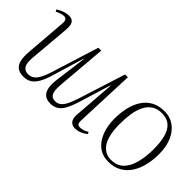

<svg xmlns="http://www.w3.org/2000/svg" viewBox="-26 -935 1361 1361"><g transform="rotate(45 654.5 -254.0)"><path d="M22 -490Q36 -499 51 -506Q66 -513 83 -517.5Q100 -522 117 -522Q141 -522 153.5 -511.5Q166 -501 170 -481.5Q174 -462 171 -433L145 -129Q140 -71 155.5 -47Q171 -23 203 -23Q224 -23 242 -32Q260 -41 277.5 -69Q295 -97 313 -154L424 -508H453L421 -128Q417 -71 430 -47Q443 -23 475 -23Q495 -23 512 -33Q529 -43 545 -70.5Q561 -98 579 -153L692 -508H720L702 -55Q701 -35 707.5 -25.5Q714 -16 730 -16Q746 -16 762.5 -21Q779 -26 796 -37L805 -24Q795 -15 780 -6Q765 3 747.5 8.5Q730 14 711 14Q681 14 665 -5.5Q649 -25 652 -65L676 -379H673L600 -141Q582 -84 563.5 -50.5Q545 -17 520.5 -2Q496 13 462 13Q409 13 388 -24.5Q367 -62 376 -135Q384 -196 392 -256.5Q400 -317 408 -379H405L334 -143Q317 -85 297 -51Q277 -17 252 -2Q227 13 193 13Q152 13 129.5 -5.5Q107 -24 100.5 -57Q94 -90 97 -133L122 -449Q124 -472 117 -483.5Q110 -495 95 -495Q83 -495 67 -490.5Q51 -486 29 -475Z M1044 14Q986 14 945 -17.5Q904 -49 882 -105Q860 -161 860 -234Q860 -293 872 -345Q884 -397 910 -437Q936 -477 977 -499.5Q1018 -522 1076 -522Q1130 -522 1172 -492.5Q1214 -463 1238 -408.5Q1262 -354 1262 -278Q1262 -221 1249.5 -168Q1237 -115 1211 -74.5Q1185 -34 1143.5 -10Q1102 14 1044 14ZM1049 -9Q1108 -9 1143 -44Q1178 -79 1194 -140Q1210 -201 1210 -277Q1210 -349 1196 -398.5Q1182 -448 1151.5 -473.5Q1121 -499 1070 -499Q1026 -499 995.5 -479Q965 -459 946.5 -422.5Q928 -386 920.5 -337.5Q913 -289 913 -231Q913 -159 928.5 -109.5Q944 -60 974.5 -34.5Q1005 -9 1049 -9Z"/></g></svg>

Font: Literata 60pt ExtraLight
Style: Italic
Weight: 250
Italic angle: -2°
Designer: Latin by Veronika Burian and Jose Scaglione. Greek by Irene Vlachou. Cyrillic by Vera Evstafieva
Foundry: TypeTogether
Version: Version 3.103;gftools[0.9.29]